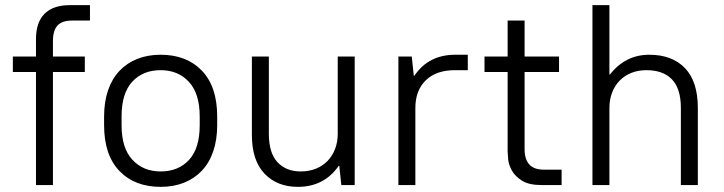

<svg xmlns="http://www.w3.org/2000/svg" viewBox="-20 -720 2815 747"><path d="M120 -440H30V-500H120V-568Q120 -633 153.5 -666.5Q187 -700 252 -700H330V-640H260Q222 -640 204 -621Q186 -602 186 -560V-500H310V-440H186V0H120Z M605 7Q504 7 444.5 -55Q385 -117 385 -233V-267Q385 -324 400.5 -369Q416 -414 445 -444.5Q474 -475 514.5 -491Q555 -507 605 -507Q706 -507 765.5 -445Q825 -383 825 -267V-233Q825 -176 809.5 -131Q794 -86 765 -55.5Q736 -25 695.5 -9Q655 7 605 7ZM605 -53Q674 -53 715.5 -98Q757 -143 757 -233V-267Q757 -356 715 -401.5Q673 -447 605 -447Q536 -447 494.5 -402Q453 -357 453 -267V-233Q453 -144 495 -98.5Q537 -53 605 -53Z M1139 7Q1058 7 1009 -44.5Q960 -96 960 -195V-500H1026V-200Q1026 -125 1059.5 -89Q1093 -53 1150 -53Q1182 -53 1208.5 -63.5Q1235 -74 1254 -93.5Q1273 -113 1283.5 -140Q1294 -167 1294 -200V-500H1360V0H1308L1300 -75H1298Q1241 7 1139 7Z M1530 -500H1582L1590 -425H1592Q1647 -507 1751 -507H1800V-447H1750Q1677 -447 1636.5 -407.5Q1596 -368 1596 -300V0H1530Z M2087 0Q2038 0 2011 -17Q1984 -34 1971.5 -56.5Q1959 -79 1957 -101Q1955 -123 1955 -132V-440H1865V-500H1955V-640H2021V-500H2155V-440H2021V-140Q2021 -60 2095 -60H2165V0H2087Z M2285 -700H2351V-430H2353Q2413 -507 2506 -507Q2595 -507 2645 -455Q2695 -403 2695 -300V0H2629V-300Q2629 -375 2594.5 -411Q2560 -447 2495 -447Q2463 -447 2436.5 -436.5Q2410 -426 2391 -406.5Q2372 -387 2361.5 -360Q2351 -333 2351 -300V0H2285Z"/></svg>

Font: PT Root UI
Style: Regular
Weight: 400
Designer: Vitaly Kuzmin
Foundry: ParaType Ltd.
Version: Version 2.001G